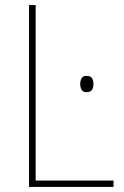

<svg xmlns="http://www.w3.org/2000/svg" viewBox="-20 -734 486 754"><path d="M94 0V-714H120V-25H426V0ZM320 -436Q337 -436 342 -426Q347 -416 347 -404Q347 -391 341.5 -381.5Q336 -372 320 -372Q306 -372 300.5 -381.5Q295 -391 295 -404Q295 -416 300 -426Q305 -436 320 -436Z"/></svg>

Font: Noto Sans SemiCondensed Thin
Style: Regular
Weight: 100
Width: 4
Designer: Monotype Design Team
Foundry: Monotype Imaging Inc.
Version: Version 2.013; ttfautohint (v1.8.4.7-5d5b)